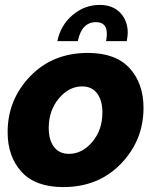

<svg xmlns="http://www.w3.org/2000/svg" viewBox="-20 -750 631 780"><path d="M385 -730Q438 -730 468.5 -698Q499 -666 499 -616Q499 -607 495 -583H411Q414 -600 414 -613Q414 -660 370 -660Q312 -660 296 -583H213Q226 -647 274.5 -688.5Q323 -730 385 -730ZM11 -213Q11 -345 102.5 -440Q194 -535 337 -535Q450 -535 506.5 -473Q563 -411 563 -312Q563 -180 471.5 -85Q380 10 237 10Q124 10 67.5 -52Q11 -114 11 -213ZM396 -293Q396 -342 374.5 -370.5Q353 -399 314 -399Q260 -399 219 -350Q178 -301 178 -230Q178 -181 199.5 -153Q221 -125 260 -125Q314 -125 355 -173.5Q396 -222 396 -293Z"/></svg>

Font: Raleway-v4020 ExtraBold
Style: Italic
Weight: 800
Italic angle: -12°
Designer: Matt McInerney, Pablo Impallari, Rodrigo Fuenzalida
Foundry: Matt McInerney, Pablo Impallari, Rodrigo Fuenzalida
Version: Version 4.020;PS 004.020;hotconv 1.0.88;makeotf.lib2.5.64775